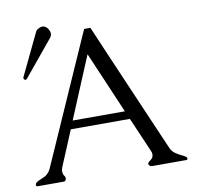

<svg xmlns="http://www.w3.org/2000/svg" viewBox="-82 -827 935 911"><g transform="rotate(-10 386.0 -371.0)"><path d="M496.1 -278.3 368.7 -575.7Q337.4 -501 306.4 -426.8Q275.4 -352.5 244.6 -278.3ZM742.7 0H577.6Q573.2 0 568.6 -3.2Q564 -6.3 563 -9Q562 -11.7 562 -14.6Q562 -17.6 567.1 -22.2Q572.3 -26.9 578.6 -31.7Q585 -36.6 587.2 -42.7Q589.4 -48.8 589.4 -55.7Q589.4 -63 585.4 -71.8L513.2 -238.8H228.5Q210.9 -196.8 193.6 -155Q176.3 -113.3 165.3 -87.6Q154.3 -62 153.8 -56.4Q153.3 -50.8 153.3 -46.6Q153.3 -42.5 154.8 -37.1Q156.2 -31.7 159.7 -27.6Q163.1 -23.4 164.1 -19.3Q165 -15.1 165 -13.7Q165 -12.2 164.1 -10.3Q160.6 0 153.3 0H27.3Q17.6 0 20 -10.3Q22 -19 36.6 -25.4Q51.3 -31.7 70.3 -40.5Q88.9 -53.7 96.7 -71.3L373.5 -696.8H403.8Q428.2 -639.2 464.1 -555.7Q500 -472.2 538.3 -383.8Q576.7 -295.4 612.5 -211.9Q648.4 -128.4 673.3 -71.3Q680.7 -53.2 697 -42.2Q713.4 -31.2 724.4 -26.4Q735.4 -21.5 741.2 -17.6Q747.1 -13.7 748.3 -11Q749.5 -8.3 749.5 -6.6Q749.5 -4.9 748.3 -2.4Q747.1 0 742.7 0ZM64.9 -510.7Q63.5 -509.3 62.5 -508.8Q54.7 -504.9 50.8 -511.7Q48.8 -515.1 49.3 -519.5L145.5 -720.2Q149.9 -731 159.2 -735.8Q170.9 -742.2 180.2 -742.2Q197.3 -742.2 208.5 -722.7Q214.4 -712.4 214.4 -703.1Q214.4 -691.9 206.1 -682.1Z"/></g></svg>

Font: Caudex
Style: Regular
Weight: 400
Version: Version 1.04